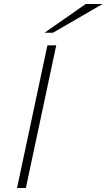

<svg xmlns="http://www.w3.org/2000/svg" viewBox="-20 -937 531 957"><path d="M407.2 -917H491.2L244.1 -773.9H202.1ZM108.9 0H64.9L216.3 -710.9H260.3Z"/></svg>

Font: Ufes Sans Thin
Style: Italic
Weight: 100
Designer: Ricardo Esteves & Thais Bronze
Foundry: ProDesignUfes - Ricardo Esteves, Thais Bronze
Version: Version 2.0